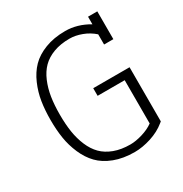

<svg xmlns="http://www.w3.org/2000/svg" viewBox="-152 -763 835 876"><g transform="rotate(-30 265.0 -325.0)"><path d="M290 -311.5V-351.6H481.4V-66.4L474.1 -60.5Q441.4 -33.7 395.8 -19Q350.1 -4.4 309.1 -4.4Q249 -4.4 202.6 -22.2Q156.2 -40 127.7 -69.6Q99.1 -99.1 80.8 -141.4Q62.5 -183.6 55.7 -227.3Q48.8 -271 48.8 -322.8Q48.8 -374.5 55.7 -418.5Q62.5 -462.4 80.8 -504.6Q99.1 -546.9 127.7 -576.2Q156.2 -605.5 202.6 -623.5Q249 -641.6 309.1 -641.6Q372.6 -641.6 432.6 -606V-646H481.4V-499.5H432.6V-553.2Q406.2 -576.7 373 -589.1Q339.8 -601.6 309.1 -601.6Q261.2 -601.6 224.6 -587.9Q188 -574.2 164.3 -550.3Q140.6 -526.4 125.5 -490.7Q110.4 -455.1 104 -414.1Q97.7 -373 97.7 -322.8Q97.7 -272.5 104 -231.7Q110.4 -190.9 125.5 -155.3Q140.6 -119.6 164.3 -95.7Q188 -71.8 224.6 -58.1Q261.2 -44.4 309.1 -44.4Q337.4 -44.4 372.6 -54.9Q407.7 -65.4 432.6 -83.5V-311.5Z"/></g></svg>

Font: AzarMehrMonospaced
Style: SerifRegular
Weight: 1
Designer: Amin Abedi
Version: Version 1.00